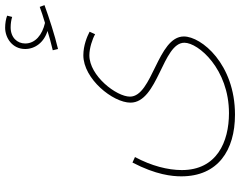

<svg xmlns="http://www.w3.org/2000/svg" viewBox="-116 -612 957 766"><g transform="rotate(-90 363.0 -228.5)"><path d="M551 -476C606 -489 677 -512 726 -530L719 -549C700 -542 679 -535 655 -528C607 -539 573 -567 573 -607C573 -639 597 -665 637 -665C652 -665 666 -663 679 -659L684 -679C671 -684 653 -687 636 -687C596 -687 551 -659 551 -607C551 -568 577 -532 623 -518C597 -510 580 -505 546 -497ZM43 16C43 162 147 230 289 230C491 230 601 96 601 26C601 -79 361 -99 361 -189C361 -243 444 -351 526 -351C554 -351 591 -339 610 -328L620 -350C601 -360 565 -375 526 -375C432 -375 337 -257 337 -187C337 -77 576 -59 576 28C576 84 471 206 295 206C180 206 68 157 68 18C68 -38 85 -104 120 -169L98 -179C49 -85 43 -21 43 16Z"/></g></svg>

Font: Noto Sans Arabic UI Cn Th
Style: Regular
Weight: 100
Width: 3
Designer: Monotype Design Team, Nadine Chahine and Nizar Qandah
Foundry: Monotype Imaging Inc.
Version: Version 2.010